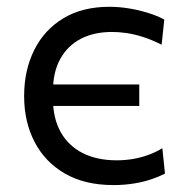

<svg xmlns="http://www.w3.org/2000/svg" viewBox="-20 -527 542 557"><path d="M308.8 9.9Q226.3 9.9 168.5 -23.4Q110.7 -56.7 80.4 -115.1Q50 -173.5 50 -248.3Q50 -323.1 79.2 -381.7Q108.3 -440.3 163.6 -473.8Q218.8 -507.3 297.3 -507.3Q325.8 -507.3 354.7 -502.5Q383.6 -497.7 410 -489.4Q436.5 -481.2 456.6 -470.2L448.9 -397.2Q419.8 -412 393.9 -420.1Q368 -428.2 345.8 -431.3Q323.6 -434.3 304.9 -434.3Q252.8 -434.3 214.4 -414.4Q176 -394.4 154.8 -356Q133.6 -317.6 133.6 -262.1V-240.9Q133.6 -184 156.1 -143.8Q178.6 -103.7 220.1 -82.8Q261.6 -61.9 318.8 -61.9Q341.4 -61.9 364 -65.5Q386.7 -69.2 408.6 -76.9Q430.6 -84.7 451 -97L458.6 -23.3Q442 -14.7 419.2 -7Q396.5 0.7 368.7 5.3Q341 9.9 308.8 9.9ZM115.3 -219.6V-282H212.3Q267.3 -282 307.2 -282Q347 -282 384 -282V-219.6Q357.9 -219.6 332 -219.6Q306.1 -219.6 276.9 -219.6Q247.8 -219.6 212.3 -219.6Z"/></svg>

Font: Commissioner Thin
Style: Regular
Weight: 100
Designer: Kostas Bartsokas
Foundry: Kostas Bartsokas
Version: Version 1.001;gftools[0.9.23]